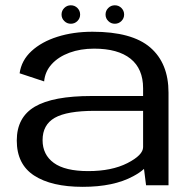

<svg xmlns="http://www.w3.org/2000/svg" viewBox="-20 -718 746 744"><path d="M546 0 538 -63.5Q521.5 -48.5 496 -35Q420.5 6 300.5 6Q179.5 6 112.2 -37.8Q45 -81.5 45 -173.5Q45 -263.5 115.2 -304.8Q185.5 -346 335 -346H534.5V-376Q534.5 -451.5 485.8 -490.5Q437 -529.5 344.5 -529.5Q292 -529.5 249.2 -513.8Q206.5 -498 180.5 -469.5Q154.5 -441 151 -402.5L56 -434Q63 -484 102 -520Q141 -556 202.5 -575.5Q264 -595 338.5 -595Q491.5 -595 562.2 -534Q633 -473 633 -359V0ZM534.5 -148V-288.5H347.5Q239.5 -288.5 192.2 -261.5Q145 -234.5 145 -175Q145 -118.5 188.5 -86.8Q232 -55 322 -55Q413 -55 473.8 -86Q534.5 -117 534.5 -148ZM254.5 -626Q239.5 -626 229 -636.5Q218.5 -647 218.5 -661.5Q218.5 -676.5 229 -687Q239.5 -697.5 254.5 -697.5Q269.5 -697.5 280 -687Q290.5 -676.5 290.5 -661.5Q290.5 -647 280 -636.5Q269.5 -626 254.5 -626ZM425 -626Q410 -626 399.5 -636.5Q389 -647 389 -661.5Q389 -676.5 399.5 -687Q410 -697.5 425 -697.5Q440 -697.5 450.5 -687Q461 -676.5 461 -661.5Q461 -647 450.5 -636.5Q440 -626 425 -626Z"/></svg>

Font: Anybody ExtraExpanded
Style: Regular
Weight: 400
Width: 8
Designer: Tyler Finck
Foundry: Etcetera Type Company
Version: Version 1.010; ttfautohint (v1.8.3) -l 8 -r 50 -G 200 -x 14 